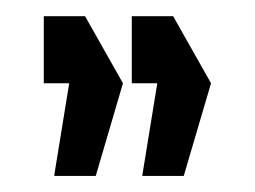

<svg xmlns="http://www.w3.org/2000/svg" viewBox="-20 -746 312 235"><path d="M33.6 -644.1V-726.2H84.1L130.5 -644.1ZM46.4 -531.5 64.7 -644.1H130.5L97.2 -530.7H46.7ZM141.3 -644.1V-726.2H191.9L238.3 -644.1ZM154.2 -531.5 172.5 -644.1H238.3L204.9 -530.7H154.4Z"/></svg>

Font: Foldit Thin
Style: Regular
Weight: 100
Designer: Sophia Tai
Foundry: Sophia Tai
Version: Version 1.003